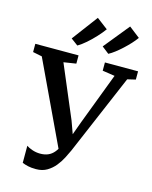

<svg xmlns="http://www.w3.org/2000/svg" viewBox="-161 -1095 955 1203"><g transform="rotate(15 317.0 -494.0)"><path d="M191.5 14.5Q159.5 14.5 138.5 9.5Q117.5 4.5 101.5 -2V-113Q115 -103 140 -94.5Q165 -86 191 -86Q220.5 -86 242.5 -95.5Q264.5 -105 281 -124.8Q297.5 -144.5 310.5 -174.5L309.5 -115L44 -677.5L-15.5 -689.5V-743H265V-689.5L184.5 -677L328 -338L377.5 -201L337.5 -201.5L387.5 -339L516 -677.5L436 -689.5V-743H651V-689.5L598 -677L375.5 -155Q365.5 -133 350.5 -103.8Q335.5 -74.5 313.8 -47.8Q292 -21 262 -3.2Q232 14.5 191.5 14.5ZM442 -801 396.5 -836.5 530.5 -1001.5 601.5 -946.5Q588 -927.5 568.5 -906.2Q549 -885 526.8 -864.5Q504.5 -844 482.8 -827.2Q461 -810.5 443 -801ZM241 -801 196 -834.5 321 -1001.5 393.5 -946.5Q375.5 -921.5 349 -892.8Q322.5 -864 294 -839.2Q265.5 -814.5 242 -801Z"/></g></svg>

Font: Merriweather 24pt SemiBold
Style: Regular
Weight: 600
Designer: Eben Sorkin
Foundry: Eben Sorkin
Version: Version 2.100